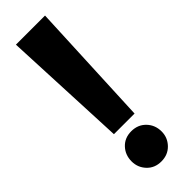

<svg xmlns="http://www.w3.org/2000/svg" viewBox="-243 -712 737 737"><g transform="rotate(-45 125.0 -344.0)"><path d="M125 12Q89 12 66.5 -12Q44 -36 44 -69Q44 -104 66.5 -128Q89 -152 125 -152Q161 -152 184 -128Q207 -104 207 -69Q207 -36 184 -12Q161 12 125 12ZM182 -191H70L47 -700H205Z"/></g></svg>

Font: Phudu SemiBold
Style: Regular
Weight: 600
Version: Version 1.005;gftools[0.9.23]